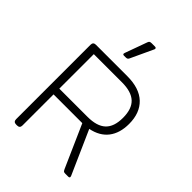

<svg xmlns="http://www.w3.org/2000/svg" viewBox="-262 -1040 1157 1157"><g transform="rotate(45 316.0 -462.0)"><path d="M254 -761 256 -769 307 -910Q310 -918 314.5 -921Q319 -924 329 -924H356Q368 -924 368 -916Q368 -911 366 -908L299 -764Q296 -758 291.5 -755.5Q287 -753 279 -753H264Q254 -753 254 -761ZM75 -23V-657Q75 -680 98 -680H365Q469 -680 523 -628.5Q577 -577 577 -484Q577 -406 539.5 -357Q502 -308 428 -293L551 -16L553 -8Q553 0 541 0H517Q507 0 503 -3Q499 -6 494 -17L374 -288H129V-23Q129 0 106 0H98Q75 0 75 -23ZM369 -337Q449 -337 487 -372.5Q525 -408 525 -484Q525 -560 487 -595.5Q449 -631 369 -631H129V-337Z"/></g></svg>

Font: Mitr ExtraLight
Style: Regular
Weight: 250
Designer: Thanarat Vachiruckul
Foundry: Cadson Demak Co.,Ltd.
Version: Version 1.000